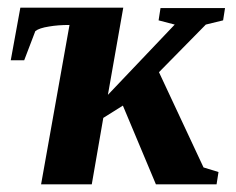

<svg xmlns="http://www.w3.org/2000/svg" viewBox="-20 -479 614 500"><path d="M261 -232 435 -415 393 -426 398 -458H566L561 -426L516 -415L394 -291L510 -43L549 -31L544 1H386L300 -204L249 -172L219 1H87L161 -414Q131 -414 108 -410Q82 -406 72 -398L43 -322H8L33 -459H301Z"/></svg>

Font: Libra Serif Modern
Style: Bold Italic
Weight: 700
Italic angle: -12°
Designer: Stefan Peev, Context Ltd
Foundry: Stefan Peev, Context Ltd
Version: Version 1.000